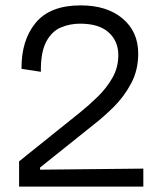

<svg xmlns="http://www.w3.org/2000/svg" viewBox="-20 -694 604 714"><path d="M51 0V-94L279 -277Q310 -302 343 -334Q376 -366 398 -404.5Q420 -443 420 -489Q420 -541 384 -573.5Q348 -606 278 -606Q239 -606 205.5 -591.5Q172 -577 151.5 -538Q131 -499 132 -427L60 -438Q59 -544 112.5 -609Q166 -674 280 -674Q378 -674 436 -625Q494 -576 494 -495Q494 -433 467.5 -383.5Q441 -334 402.5 -296Q364 -258 329 -231L129 -71V-63L513 -67V0Z"/></svg>

Font: Bricolage Grotesque 12pt Light
Style: Regular
Weight: 300
Designer: Mathieu Triay
Foundry: Atelier Triay
Version: Version 1.001; ttfautohint (v1.8.4.7-5d5b);gftools[0.9.33.de